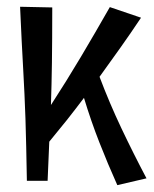

<svg xmlns="http://www.w3.org/2000/svg" viewBox="-20 -537 452 565"><path d="M133.8 -515.1Q133.8 -465.3 133.5 -425.8Q133.3 -386.2 132.8 -352.3Q132.3 -318.4 131.6 -288.3Q130.9 -258.3 129.9 -228Q175.3 -297.9 218 -369.6Q260.7 -441.4 303.2 -516.1L395 -484.9Q364.7 -439.5 334.2 -396.5Q303.7 -353.5 272.9 -311Q302.2 -233.4 337.4 -159.2Q372.6 -85 411.1 -12.2L325.2 7.8Q297.4 -54.2 272.5 -117.7Q247.6 -181.2 227.1 -249Q202.1 -215.8 176.8 -183.8Q151.4 -151.9 125 -120.1L120.1 -4.9H59.1Q58.1 -62 57.1 -106.2Q56.2 -150.4 54.9 -188Q53.7 -225.6 52 -260Q50.3 -294.4 48.3 -332.3Q46.4 -370.1 43.9 -414.6Q41.5 -459 39.1 -517.1Z"/></svg>

Font: Englebert
Style: Regular
Weight: 400
Designer: Astigmatic (AOETI)
Foundry: Astigmatic (AOETI)
Version: Version 1.000